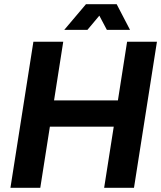

<svg xmlns="http://www.w3.org/2000/svg" viewBox="-20 -900 772 920"><path d="M30 0 140 -700H283L239 -419H545L589 -700H732L622 0H479L525 -293H219L173 0ZM288 -757 392 -880H539L603 -757H492L456 -825L399 -757Z"/></svg>

Font: MuseoModerno SemiBold
Style: Italic
Weight: 600
Italic angle: -9°
Designer: Pablo Cosgaya, Héctor Gatti, Marcela Romero, and the Authors of The MuseoModerno Project.
Foundry: Omnibus-Type Team
Version: Version 1.003